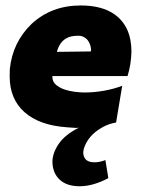

<svg xmlns="http://www.w3.org/2000/svg" viewBox="-20 -442 516 685"><path d="M264 222.5Q218.5 222.5 193.2 199.2Q168 176 167 136Q167 105 189 72Q211 39 261.5 13.5L253 14.5Q245 13.5 238.5 13.5Q232 13.5 228 12.8Q224 12 217.5 12Q120 5 67.2 -42Q14.5 -89 14.5 -169.5L15 -195Q24.5 -291 93 -357Q164 -422.5 268 -422.5Q344 -422.5 389 -390.5Q449 -347.5 449 -257Q447.5 -210.5 435 -170.5H167V-167Q167 -151 179 -140.2Q191 -129.5 208.8 -123.2Q226.5 -117 246.5 -114.5Q266.5 -112 281 -112Q316 -112 352 -118.5Q388 -125 416 -136L394.5 -7L393 -6.5Q394 -6.5 394.2 -5.8Q394.5 -5 395 -5Q369.5 -1 347.5 11Q325.5 23 310 38.2Q294.5 53.5 285.8 71.5Q277 89.5 277 104Q279.5 137 316 137Q337 137 356 129L366.5 193.5Q312 222.5 264 222.5ZM183 -257 304 -258.5 305 -265.5 303 -277.5Q300.5 -287 295 -295.5Q289.5 -304 280.2 -309.2Q271 -314.5 260 -314.5Q232 -314.5 217 -305.5Q192 -291.5 183 -257Z"/></svg>

Font: Lucymar Sans ExtraBold
Style: Italic
Weight: 800
Italic angle: -10°
Foundry: The League of Moveable Type (original font) / Main changes by Cristiano Sobral with portions from Mirco Monsees
Version: Version 2.00;August 30, 2020;FontCreator 13.0.0.2681 64-bit